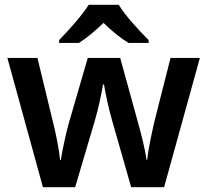

<svg xmlns="http://www.w3.org/2000/svg" viewBox="-20 -786 870 805"><path d="M478 -766H352C324 -721 265 -656 228 -618V-606H311C346 -628 378 -656 414 -690C449 -656 484 -627 519 -606H603V-618C566 -655 504 -721 478 -766ZM450 -281 530 -1H668L818 -543H695L629 -283C616 -228 601 -156 597 -116H594C589 -159 572 -224 560 -267L484 -543H348L268 -268C258 -233 241 -155 235 -115H232C228 -158 214 -229 200 -283L137 -543H11L160 -1H295L377 -278C394 -335 407 -402 412 -432H416C421 -402 434 -335 450 -281Z"/></svg>

Font: Noto Sans Syriac SemiBold
Style: Regular
Weight: 600
Designer: Patrick Giasson and the Monotype Design Team
Foundry: Monotype Imaging Inc.
Version: Version 3.000